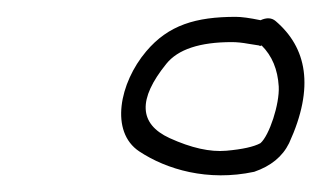

<svg xmlns="http://www.w3.org/2000/svg" viewBox="-20 -658 382 228"><path d="M290.7 -604C303.1 -591.7 309.8 -575.5 311 -555.3C312.1 -534.2 299.7 -497 289.3 -488C281.5 -483.7 267.9 -480.7 248.7 -479C229.5 -477.3 207.1 -482.3 181.4 -494C144.9 -510.8 143.5 -540.2 177.5 -582.2C191.3 -599.4 217.3 -608 255.3 -608C261.3 -608 267.9 -607.3 275 -606L287.7 -604C288.2 -603.3 289.2 -603.3 290.7 -604ZM260 -638C212.6 -638 180 -628.3 153.6 -597C121.9 -559.6 110.2 -501.5 145.4 -478.2C177.7 -456.8 226.8 -442.2 281.9 -454C301.7 -460.8 315.5 -472.1 323.3 -488C354 -554.9 344.1 -601.6 307.3 -633C302.6 -637 296.6 -637.3 289.4 -634C276.5 -636.7 266.7 -638 260 -638Z"/></svg>

Font: MewTooHand
Style: CondIta
Weight: 400
Designer: Mew Too, Robert Jablonski
Version: Version 0.77